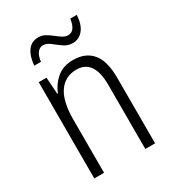

<svg xmlns="http://www.w3.org/2000/svg" viewBox="-175 -819 831 919"><g transform="rotate(-30 240.5 -360.0)"><path d="M268 -542Q337 -542 373.5 -498.5Q410 -455 410 -363V0H356V-353Q356 -425 331.5 -459.5Q307 -494 260 -494Q197 -494 162.5 -444.5Q128 -395 128 -294V0H74V-532H117L123 -440H127Q143 -482 178.5 -512Q214 -542 268 -542ZM95 -611Q99 -661 120 -690Q141 -719 178 -719Q199 -719 216 -709.5Q233 -700 248.5 -687.5Q264 -675 279 -665.5Q294 -656 310 -656Q348 -656 357 -720H393Q390 -667 367 -639.5Q344 -612 310 -612Q283 -612 261 -627.5Q239 -643 219 -659Q199 -675 179 -675Q162 -675 149 -659.5Q136 -644 132 -611Z"/></g></svg>

Font: Noto Sans Lao Condensed Light
Style: Regular
Weight: 300
Width: 3
Designer: Monotype Design Team
Foundry: Monotype Imaging Inc.
Version: Version 2.003; ttfautohint (v1.8.4.7-5d5b)